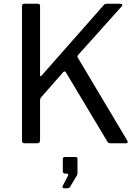

<svg xmlns="http://www.w3.org/2000/svg" viewBox="-20 -762 741 1021"><path d="M657 -14Q660 -8 658.5 -4Q657 0 651 0H569Q555 0 551 -9L330 -378Q324 -387 315 -377L200 -246Q193 -238 193 -228V-15Q193 0 176 0H112Q104 0 100.5 -3Q97 -6 97 -13V-730Q97 -742 108 -742H182Q193 -742 193 -730V-363Q193 -357 195 -356.5Q197 -356 202 -361L530 -733Q534 -738 538 -740Q542 -742 550 -742H619Q628 -742 630 -737.5Q632 -733 627 -728L394 -468Q390 -462 394 -455L657 -14ZM319 239Q315 239 313 235Q311 231 313 227L340 176Q344 169 342.5 165Q341 161 335 161H326Q314 161 314 149V84Q314 73 324 73H383Q392 73 392 82V161Q392 163 391 165.5Q390 168 390 169L353 231Q350 236 346 237.5Q342 239 334 239Z"/></svg>

Font: Libre Franklin Thin
Style: Regular
Weight: 400
Version: Version 3.000